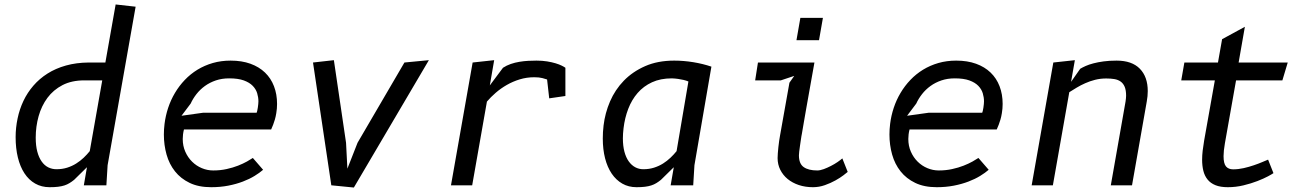

<svg xmlns="http://www.w3.org/2000/svg" viewBox="-20 -830 5890 860"><path d="M357.5 -470Q301 -470 260 -448.8Q219 -427.5 192.5 -391.8Q166 -356 153 -309.8Q140 -263.5 140 -213.5Q140 -177.5 147 -151Q154 -124.5 166.5 -106.8Q179 -89 196 -80.5Q213 -72 233 -72Q259 -72 281 -79Q303 -86 321.2 -97.5Q339.5 -109 354.8 -123.5Q370 -138 382 -153L438 -470ZM355.5 0 369.5 -81 312 -24.5Q301.5 -16 291.2 -9.8Q281 -3.5 268.8 0.5Q256.5 4.5 240.5 6.5Q224.5 8.5 202.5 8.5Q166 8.5 137.5 -7.8Q109 -24 89.5 -53.8Q70 -83.5 60 -124.8Q50 -166 50 -215.5Q50 -258 58.8 -299.5Q67.5 -341 85 -378Q102.5 -415 129.5 -446.2Q156.5 -477.5 192.8 -500.5Q229 -523.5 275.2 -536.5Q321.5 -549.5 377.5 -550H452L498 -810L587.5 -800L462 -90L456.5 0Z M1158.5 -69.5Q1143 -56 1120.2 -42Q1097.5 -28 1068 -16.8Q1038.5 -5.5 1002.8 1.5Q967 8.5 926 8.5Q869.5 8.5 829.5 -10.8Q789.5 -30 763.8 -62.5Q738 -95 726 -137.8Q714 -180.5 714 -227.5Q714 -251 717 -275Q721.5 -311.5 733.2 -347Q745 -382.5 763.8 -414Q782.5 -445.5 807.8 -472Q833 -498.5 864.5 -517.8Q896 -537 933.2 -547.8Q970.5 -558.5 1013 -558.5Q1063 -558.5 1101.8 -544.5Q1140.5 -530.5 1167 -505Q1193.5 -479.5 1207.2 -443.8Q1221 -408 1221 -364.5Q1221 -343.5 1217.5 -323Q1215 -307.5 1211.2 -294.5Q1207.5 -281.5 1203.5 -271.5Q1199 -260 1194.5 -250H804Q801 -238.5 799.8 -228Q798.5 -217.5 798.5 -207.5Q798.5 -176.5 810 -150.5Q821.5 -124.5 840.5 -105.8Q859.5 -87 884 -76.8Q908.5 -66.5 935 -66.5Q967 -66.5 995.2 -72.8Q1023.5 -79 1046.2 -88Q1069 -97 1086 -106.5Q1103 -116 1112.5 -122.5ZM1129.5 -325Q1130.5 -326.5 1132 -333Q1133.5 -339.5 1134.8 -347.8Q1136 -356 1136.8 -363.8Q1137.5 -371.5 1137.5 -376Q1137.5 -394 1132 -412.2Q1126.5 -430.5 1112 -445.5Q1097.5 -460.5 1072 -469.8Q1046.5 -479 1006.5 -479Q974 -479 946.8 -469.8Q919.5 -460.5 897.8 -444.8Q876 -429 860 -408.5Q844 -388 834 -366L793 -311.5L889.5 -325Z M1901 -560.5 1565 10 1464 0 1382 -550 1475.5 -560.5 1530 -190.5 1536 -74.5 1581.5 -190.5 1791.5 -550Z M2174 -447.5 2233 -526.5Q2249 -537 2268 -543.5Q2287 -550 2306.8 -553.2Q2326.5 -556.5 2346 -557.5Q2365.5 -558.5 2383 -558.5Q2409 -558.5 2430.5 -555Q2452 -551.5 2468.5 -546.5Q2485 -541.5 2496 -536Q2507 -530.5 2512.5 -526.5V-400L2440 -389.5L2430.5 -474Q2423.5 -476.5 2409.5 -480.2Q2395.5 -484 2373 -484Q2339 -484 2308 -474.5Q2277 -465 2250 -449.5Q2223 -434 2200.5 -414.5Q2178 -395 2161 -375L2095 0H2000L2097 -550L2193.5 -560.5Z M3063.5 -465Q3054.5 -469 3041.8 -472Q3029 -475 3017.5 -476.5Q3004 -478.5 2989.5 -479Q2938.5 -479 2900.5 -461.5Q2862.5 -444 2836 -413.5Q2809.5 -383 2794 -342.5Q2778.5 -302 2773 -256Q2770 -231 2770 -210.5Q2770 -176 2777 -150Q2784 -124 2796.5 -106.8Q2809 -89.5 2825.5 -80.8Q2842 -72 2861.5 -72Q2887.5 -72 2909.5 -79Q2931.5 -86 2949.8 -97.5Q2968 -109 2983.2 -123.5Q2998.5 -138 3010.5 -153ZM2984 0 2998 -81 2940.5 -24.5Q2930 -16 2919.8 -9.8Q2909.5 -3.5 2897.2 0.5Q2885 4.5 2869 6.5Q2853 8.5 2831 8.5Q2795.5 8.5 2767.5 -7.5Q2739.5 -23.5 2720 -52.2Q2700.5 -81 2690.2 -121Q2680 -161 2680 -209.5Q2680 -223.5 2680.8 -238.2Q2681.5 -253 2683.5 -268Q2690 -323.5 2712.5 -375.8Q2735 -428 2774.2 -468.5Q2813.5 -509 2869.8 -533.8Q2926 -558.5 3000 -558.5Q3042 -558.5 3085 -551.5Q3128 -544.5 3166.5 -531.5L3090.5 -90L3085 0Z M3565 -750H3666L3648.5 -650H3547.5ZM3537.5 -490 3477.5 -470H3362.5L3375 -550H3628Q3615.5 -480 3606.5 -429.5Q3597.5 -379 3591.2 -343.5Q3585 -308 3581.2 -286Q3577.5 -264 3575.2 -251Q3573 -238 3572 -232.2Q3571 -226.5 3570.5 -224.2Q3570 -222 3569.8 -220.8Q3569.5 -219.5 3569 -215.5Q3568 -208.5 3566.2 -197Q3564.5 -185.5 3562.8 -173.5Q3561 -161.5 3559.8 -150.8Q3558.5 -140 3558.5 -134.5Q3558.5 -96.5 3580 -81.5Q3601.5 -66.5 3640.5 -66.5Q3653.5 -66.5 3669.8 -72.5Q3686 -78.5 3702 -86.8Q3718 -95 3731.5 -104.2Q3745 -113.5 3753 -120.5L3777 -60Q3772.5 -56 3757.8 -44.8Q3743 -33.5 3722 -21.8Q3701 -10 3675 -0.8Q3649 8.5 3621.5 8.5Q3587 8.5 3558 -1.2Q3529 -11 3508 -28.2Q3487 -45.5 3475 -69.5Q3463 -93.5 3463 -122Q3463 -131 3464 -144Q3465 -157 3466.5 -171.2Q3468 -185.5 3470 -199.2Q3472 -213 3474 -223.5L3516 -459.5Z M4408.5 -69.5Q4393 -56 4370.2 -42Q4347.5 -28 4318 -16.8Q4288.5 -5.5 4252.8 1.5Q4217 8.5 4176 8.5Q4119.5 8.5 4079.5 -10.8Q4039.5 -30 4013.8 -62.5Q3988 -95 3976 -137.8Q3964 -180.5 3964 -227.5Q3964 -251 3967 -275Q3971.5 -311.5 3983.2 -347Q3995 -382.5 4013.8 -414Q4032.5 -445.5 4057.8 -472Q4083 -498.5 4114.5 -517.8Q4146 -537 4183.2 -547.8Q4220.5 -558.5 4263 -558.5Q4313 -558.5 4351.8 -544.5Q4390.5 -530.5 4417 -505Q4443.5 -479.5 4457.2 -443.8Q4471 -408 4471 -364.5Q4471 -343.5 4467.5 -323Q4465 -307.5 4461.2 -294.5Q4457.5 -281.5 4453.5 -271.5Q4449 -260 4444.5 -250H4054Q4051 -238.5 4049.8 -228Q4048.5 -217.5 4048.5 -207.5Q4048.5 -176.5 4060 -150.5Q4071.5 -124.5 4090.5 -105.8Q4109.5 -87 4134 -76.8Q4158.5 -66.5 4185 -66.5Q4217 -66.5 4245.2 -72.8Q4273.5 -79 4296.2 -88Q4319 -97 4336 -106.5Q4353 -116 4362.5 -122.5ZM4379.5 -325Q4380.5 -326.5 4382 -333Q4383.5 -339.5 4384.8 -347.8Q4386 -356 4386.8 -363.8Q4387.5 -371.5 4387.5 -376Q4387.5 -394 4382 -412.2Q4376.5 -430.5 4362 -445.5Q4347.5 -460.5 4322 -469.8Q4296.5 -479 4256.5 -479Q4224 -479 4196.8 -469.8Q4169.5 -460.5 4147.8 -444.8Q4126 -429 4110 -408.5Q4094 -388 4084 -366L4043 -311.5L4139.5 -325Z M4696 0H4601L4698 -550L4794.5 -560.5L4777.5 -463.5L4818.5 -522Q4828.5 -528 4843 -534.5Q4857.5 -541 4877.5 -546.2Q4897.5 -551.5 4923.2 -555Q4949 -558.5 4981.5 -558.5Q5050 -558.5 5085.5 -522.2Q5121 -486 5121 -422Q5121 -399.5 5116.5 -375L5050.5 0H4955.5L5021.5 -375Q5022.5 -382 5023.2 -388.5Q5024 -395 5024 -401Q5024 -425.5 5017.8 -440.8Q5011.5 -456 4999.8 -464.5Q4988 -473 4971.5 -475.8Q4955 -478.5 4935 -478.5Q4908.5 -478.5 4885 -472.5Q4861.5 -466.5 4840.8 -457.2Q4820 -448 4802.2 -437.2Q4784.5 -426.5 4769.5 -417Z M5466.5 -188Q5460.5 -153.5 5460.5 -130.5Q5460.5 -97.5 5471.5 -84.5Q5482.5 -71.5 5503.5 -71.5Q5527 -71.5 5551 -77Q5575 -82.5 5596.2 -89.8Q5617.5 -97 5634.2 -104.2Q5651 -111.5 5660 -115L5684 -54.5Q5678.5 -50.5 5659.5 -40.2Q5640.5 -30 5612.2 -19Q5584 -8 5549.8 0.2Q5515.5 8.5 5479.5 8.5Q5446.5 8.5 5424.2 -0.5Q5402 -9.5 5388.8 -26Q5375.5 -42.5 5370 -65Q5364.5 -87.5 5364.5 -114.5Q5364.5 -134 5367 -155.5Q5369.5 -177 5373.5 -200L5421.5 -470H5271L5285 -550H5435.5L5454 -654.5L5556 -710L5528 -550H5748L5724 -470H5516.5Z"/></svg>

Font: B612 Mono
Style: Italic
Weight: 400
Italic angle: -10°
Version: Version 1.005